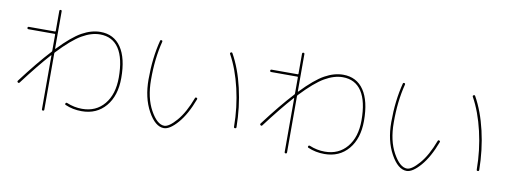

<svg xmlns="http://www.w3.org/2000/svg" viewBox="-65 -1144 4130 1558"><g transform="rotate(10 2000.0 -365.0)"><path d="M103.5 -140.6Q97.7 -133.8 89.8 -140.1Q82 -146.5 87.9 -154.3Q215.8 -324.2 317.4 -433.6Q320.3 -436.5 320.3 -442.4V-575.2Q320.3 -580.1 315.4 -580.1H99.6Q89.8 -580.1 89.8 -589.8Q89.8 -599.6 99.6 -599.6H315.4Q320.3 -599.6 320.3 -605.5V-769.5Q320.3 -779.3 330.1 -779.8Q339.8 -780.3 339.8 -769.5V-462.9Q339.8 -461.9 341.3 -461.4Q342.8 -460.9 343.8 -461.9Q452.1 -575.2 529.3 -617.7Q606.4 -660.2 679.7 -660.2Q791 -660.2 850.6 -572.3Q910.2 -484.4 910.2 -320.3Q910.2 -173.8 836.4 -86.9Q762.7 0 639.6 0Q566.4 0 503.9 -27.3Q496.1 -30.3 500 -40Q503.9 -48.8 513.7 -44.9Q574.2 -19.5 639.6 -19.5Q753.9 -19.5 821.8 -101.1Q889.6 -182.6 889.6 -320.3Q889.6 -477.5 836.4 -558.6Q783.2 -639.6 679.7 -639.6Q609.4 -639.6 531.7 -594.7Q454.1 -549.8 343.8 -432.6Q339.8 -428.7 339.8 -423.8V40Q339.8 49.8 330.1 49.8Q320.3 49.8 320.3 40V-402.3Q320.3 -403.3 319.3 -404.3Q318.4 -405.3 317.4 -404.3Q222.7 -298.8 103.5 -140.6Z M1879.9 -89.8Q1878.9 -250 1843.3 -402.3Q1807.6 -554.7 1746.1 -666Q1741.2 -674.8 1750 -679.7Q1758.8 -684.6 1763.7 -675.8Q1827.1 -562.5 1862.8 -408.7Q1898.4 -254.9 1900.4 -90.8Q1900.4 -80.1 1890.1 -80.1Q1879.9 -80.1 1879.9 -89.8ZM1320.3 19.5Q1249 19.5 1189.5 -88.9Q1129.9 -197.3 1129.9 -349.6Q1129.9 -527.3 1168 -673.8Q1169.9 -681.6 1179.7 -679.7Q1188.5 -677.7 1186.5 -668Q1149.4 -523.4 1150.4 -349.6Q1150.4 -200.2 1206.1 -100.1Q1261.7 0 1320.3 0Q1359.4 0 1419.9 -69.8Q1480.5 -139.6 1527.3 -264.6Q1531.2 -273.4 1540 -269.5Q1548.8 -265.6 1545.9 -257.8Q1498 -128.9 1433.6 -54.7Q1369.1 19.5 1320.3 19.5Z M2103.5 -140.6Q2097.7 -133.8 2089.8 -140.1Q2082 -146.5 2087.9 -154.3Q2215.8 -324.2 2317.4 -433.6Q2320.3 -436.5 2320.3 -442.4V-575.2Q2320.3 -580.1 2315.4 -580.1H2099.6Q2089.8 -580.1 2089.8 -589.8Q2089.8 -599.6 2099.6 -599.6H2315.4Q2320.3 -599.6 2320.3 -605.5V-769.5Q2320.3 -779.3 2330.1 -779.8Q2339.8 -780.3 2339.8 -769.5V-462.9Q2339.8 -461.9 2341.3 -461.4Q2342.8 -460.9 2343.8 -461.9Q2452.1 -575.2 2529.3 -617.7Q2606.4 -660.2 2679.7 -660.2Q2791 -660.2 2850.6 -572.3Q2910.2 -484.4 2910.2 -320.3Q2910.2 -173.8 2836.4 -86.9Q2762.7 0 2639.6 0Q2566.4 0 2503.9 -27.3Q2496.1 -30.3 2500 -40Q2503.9 -48.8 2513.7 -44.9Q2574.2 -19.5 2639.6 -19.5Q2753.9 -19.5 2821.8 -101.1Q2889.6 -182.6 2889.6 -320.3Q2889.6 -477.5 2836.4 -558.6Q2783.2 -639.6 2679.7 -639.6Q2609.4 -639.6 2531.7 -594.7Q2454.1 -549.8 2343.8 -432.6Q2339.8 -428.7 2339.8 -423.8V40Q2339.8 49.8 2330.1 49.8Q2320.3 49.8 2320.3 40V-402.3Q2320.3 -403.3 2319.3 -404.3Q2318.4 -405.3 2317.4 -404.3Q2222.7 -298.8 2103.5 -140.6Z M3879.9 -89.8Q3878.9 -250 3843.3 -402.3Q3807.6 -554.7 3746.1 -666Q3741.2 -674.8 3750 -679.7Q3758.8 -684.6 3763.7 -675.8Q3827.1 -562.5 3862.8 -408.7Q3898.4 -254.9 3900.4 -90.8Q3900.4 -80.1 3890.1 -80.1Q3879.9 -80.1 3879.9 -89.8ZM3320.3 19.5Q3249 19.5 3189.5 -88.9Q3129.9 -197.3 3129.9 -349.6Q3129.9 -527.3 3168 -673.8Q3169.9 -681.6 3179.7 -679.7Q3188.5 -677.7 3186.5 -668Q3149.4 -523.4 3150.4 -349.6Q3150.4 -200.2 3206.1 -100.1Q3261.7 0 3320.3 0Q3359.4 0 3419.9 -69.8Q3480.5 -139.6 3527.3 -264.6Q3531.2 -273.4 3540 -269.5Q3548.8 -265.6 3545.9 -257.8Q3498 -128.9 3433.6 -54.7Q3369.1 19.5 3320.3 19.5Z"/></g></svg>

Font: Rounded Mgen+ 1m thin
Style: Regular
Weight: 100
Designer: [Source Han Sans]
Ryoko NISHIZUKA  (kana & ideographs); Paul D. Hunt (Latin, Greek & Cyrillic); Wenlong ZHANG  (bopomofo
Version: Version 1.059.20150602